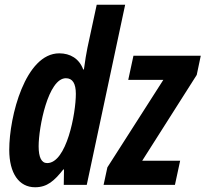

<svg xmlns="http://www.w3.org/2000/svg" viewBox="-20 -780 867 810"><path d="M128 10C179 10 209 -17 247 -65H250L249 0H346L508 -760H388L349 -579C344 -556 339 -523 334 -487H331C314 -533 276 -555 230 -555C87 -555 19 -289 19 -148C19 -49 60 10 128 10ZM417 0H718L740 -102H580L810 -464L827 -545H543L521 -443H669L433 -74ZM179 -92C155 -92 143 -116 143 -163C143 -243 183 -450 258 -450C286 -450 300 -428 300 -384C300 -302 261 -92 179 -92Z"/></svg>

Font: Noto Sans ExtraCondensed
Style: Bold Italic
Weight: 700
Width: 2
Italic angle: -12°
Designer: Monotype Design Team
Foundry: Monotype Imaging Inc.
Version: Version 2.013